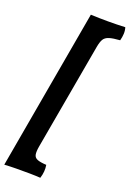

<svg xmlns="http://www.w3.org/2000/svg" viewBox="-223 -806 773 1137"><g transform="rotate(20 163.0 -237.0)"><path d="M141 -742Q250 -737 358 -742Q364 -723 363 -702Q362 -681 356 -659Q312 -656 288.5 -648.5Q265 -641 255 -624.5Q245 -608 239 -575L120 96Q114 130 117.5 148.5Q121 167 140 174.5Q159 182 197 184Q204 225 190 268Q162 266 121 265.5Q80 265 38 265.5Q-4 266 -37 268Z"/></g></svg>

Font: Vollkorn Black
Style: Italic
Weight: 900
Italic angle: -11°
Designer: Friedrich Althausen
Foundry: Friedrich Althausen
Version: Version 5.000; ttfautohint (v1.8.3)